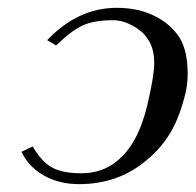

<svg xmlns="http://www.w3.org/2000/svg" viewBox="-20 -463 502 493"><path d="M35.2 -73.2 64 -86.9Q85.9 -48.8 112.8 -33.4Q139.6 -18.1 189 -18.1Q242.7 -18.1 280.8 -49.8Q335 -93.3 358.9 -195.8Q376 -269 376 -300.8Q376 -341.8 356.9 -366.2Q345.7 -383.3 320.3 -397.2Q294.9 -411.1 270 -411.1Q221.7 -411.1 192.4 -397.7Q163.1 -384.3 124 -346.2L101.1 -359.9Q180.2 -442.9 279.8 -442.9Q331.1 -442.9 370.6 -425Q410.2 -407.2 434.1 -376Q461.9 -342.3 461.9 -272.9Q461.9 -250.5 457 -227.1Q442.4 -164.1 417.7 -122.6Q393.1 -81.1 354 -49.8Q282.7 9.8 183.1 9.8Q132.3 9.8 93.3 -12Q54.2 -33.7 35.2 -73.2Z"/></svg>

Font: Linux Libertine G
Style: Italic
Weight: 400
Italic angle: -12°
Designer: Philipp H. Poll
Foundry: Philipp H. Poll
Version: Version 5.1.3